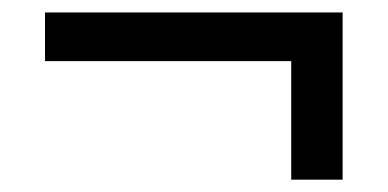

<svg xmlns="http://www.w3.org/2000/svg" viewBox="-20 -461 626 310"><path d="M52.7 -362.3V-440.9H533.2V-170.9H450.2V-362.3Z"/></svg>

Font: Cascadia Mono NF SemiLight
Style: Regular
Weight: 350
Monospace: yes
Designer: Aaron Bell
Foundry: Saja Typeworks
Version: Version 2404.023; ttfautohint (v1.8.4)